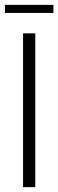

<svg xmlns="http://www.w3.org/2000/svg" viewBox="-28 -770 240 790"><path d="M66.9 -632.8H117.2V0H66.9ZM191.9 -750V-716.8H-7.8V-750Z"/></svg>

Font: Resagokr
Style: Light
Weight: 300
Designer: gluk
Foundry: gluk
Version: Version 0.95